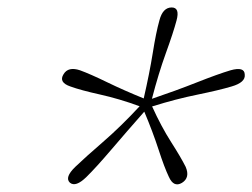

<svg xmlns="http://www.w3.org/2000/svg" viewBox="-20 -796 677 515"><path d="M212 -321.5Q183 -293 167.5 -306Q152.5 -320 182 -348.5Q208 -373.5 256.2 -415.2Q304.5 -457 354.5 -511Q300 -531 248.2 -542.5Q196.5 -554 169 -564Q136.5 -575 150.5 -597Q163 -618 194.5 -607.5Q222 -597.5 267.2 -575.5Q312.5 -553.5 365.5 -532Q381 -599.5 389.8 -654.2Q398.5 -709 407.5 -741Q416.5 -776 440.5 -776Q463 -776 453.5 -741Q445 -709 425 -653.8Q405 -598.5 387.5 -531Q451 -552.5 508 -575Q565 -597.5 598.5 -607.5Q636 -618 636.5 -596Q639 -575 601 -564Q567.5 -554 509.8 -542.2Q452 -530.5 388 -510.5Q412.5 -456.5 439 -415Q465.5 -373.5 478 -348.5Q490.5 -319.5 468 -305.5Q446 -292.5 433 -321.5Q421 -346.5 405.5 -394.2Q390 -442 367 -496.5Q319 -442 278.2 -394.2Q237.5 -346.5 212 -321.5Z"/></svg>

Font: Fraunces 9pt Soft Thin
Style: Italic
Weight: 100
Italic angle: -16°
Version: Version 1.000;[b76b70a41]